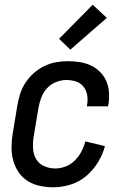

<svg xmlns="http://www.w3.org/2000/svg" viewBox="-20 -788 540 816"><path d="M207 8Q178 8 149.5 2Q121 -4 98 -18.5Q75 -33 59.5 -55.5Q44 -78 36.5 -105Q29 -132 29 -161.5Q29 -191 34 -221L54 -341Q58 -365 66 -390Q74 -415 89 -437.5Q104 -460 124.5 -478Q145 -496 169 -507.5Q193 -519 218.5 -523.5Q244 -528 269 -528Q294 -528 319 -524Q344 -520 365.5 -510Q387 -500 404.5 -483Q422 -466 431.5 -444Q441 -422 443 -397Q445 -372 441 -346L439 -336H349L350 -342Q354 -363 350.5 -383.5Q347 -404 335 -419.5Q323 -435 303.5 -441.5Q284 -448 262 -448Q240 -448 217.5 -439Q195 -430 179 -412Q163 -394 155 -372Q147 -350 143 -327L123 -207Q119 -182 120.5 -157Q122 -132 133.5 -112Q145 -92 167.5 -82Q190 -72 215 -72Q237 -72 259 -80.5Q281 -89 298 -106Q315 -123 326 -144Q337 -165 343 -187L426 -167Q417 -132 396.5 -98.5Q376 -65 346.5 -40Q317 -15 280 -3.5Q243 8 207 8ZM279 -577 231 -623 374 -768 434 -712Z"/></svg>

Font: Iosevka Medium
Style: Italic
Weight: 500
Italic angle: -9°
Monospace: yes
Designer: Belleve Invis
Foundry: Belleve Invis
Version: Version 32.5.0; ttfautohint (v1.8.4)